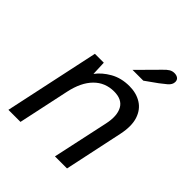

<svg xmlns="http://www.w3.org/2000/svg" viewBox="-197 -825 945 945"><g transform="rotate(45 275.0 -353.0)"><path d="M19 0 125 -496H187L190 -421Q215 -455 258 -479.5Q301 -504 358 -504Q406 -504 441.5 -482Q477 -460 491.5 -416Q506 -372 492 -306L427 0H343L406 -292Q420 -357 399.5 -394.5Q379 -432 323 -432Q261 -432 219 -389.5Q177 -347 160 -267L103 0ZM312 -571 415 -675Q431 -692 443 -699Q455 -706 469 -706Q484 -706 493.5 -699Q503 -692 503 -678Q503 -659 484 -643Q465 -627 450 -616L387 -571Z"/></g></svg>

Font: Atkinson Hyperlegible Next
Style: Italic
Weight: 400
Italic angle: -12°
Designer: Elliott Scott, Megan Eiswerth, Linus Boman, Theodore Petrosky, Letters from Sweden
Foundry: Applied Design Works, Letters from Sweden
Version: Version 2.001